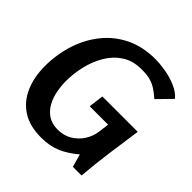

<svg xmlns="http://www.w3.org/2000/svg" viewBox="-197 -898 1063 1063"><g transform="rotate(45 334.0 -366.5)"><path d="M422 -744Q459 -744 503.5 -736.5Q548 -729 589 -711.5Q630 -694 655 -665L575 -583Q547 -608 523.5 -622.5Q500 -637 474 -643.5Q448 -650 409 -650Q341 -650 293.5 -619Q246 -588 216 -537Q186 -486 172 -426Q158 -366 158 -308Q158 -270 165.5 -231Q173 -192 191 -159Q209 -126 239.5 -105.5Q270 -85 316 -85Q363 -85 399.5 -107Q436 -129 458.5 -164.5Q481 -200 486 -240L494 -302H350L361 -390H638Q624 -293 610.5 -195Q597 -97 589 1H521L500 -75Q449 -32 399 -10.5Q349 11 281 11Q191 11 132.5 -27.5Q74 -66 45.5 -133Q17 -200 17 -284Q17 -375 43.5 -458Q70 -541 121.5 -605.5Q173 -670 248.5 -707Q324 -744 422 -744Z"/></g></svg>

Font: Rosario
Style: Italic
Weight: 400
Italic angle: -8.05°
Designer: Hector Gatti
Foundry: Omnibus Type
Version: Version 1.201